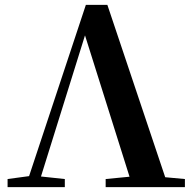

<svg xmlns="http://www.w3.org/2000/svg" viewBox="-20 -765 786 785"><path d="M11 0V-33L107 -46H123L245 -33V0ZM84 0 331 -745H419L669 0H523L316 -657H340L333 -638L134 0ZM412 0V-33L556 -47H584L736 -33V0Z"/></svg>

Font: Noto Serif TC
Style: Bold
Weight: 700
Designer: Ryoko NISHIZUKA 西塚涼子 (kana & ideographs); Frank Grießhammer (Latin, Greek & Cyrillic); Wenlong ZHANG 张文龙 (bopomofo); San
Foundry: Adobe
Version: Version 2.002-H1;hotconv 1.1.0;makeotfexe 2.6.0